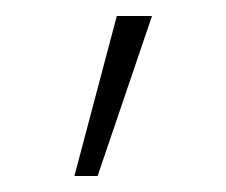

<svg xmlns="http://www.w3.org/2000/svg" viewBox="-20 -731 283 240"><path d="M73 -511 126 -711H170L102 -511Z"/></svg>

Font: Ysabeau Office ExtraLight
Style: Regular
Weight: 250
Designer: Christian Thalmann (Catharsis Fonts)
Version: Version 2.001;gftools[0.9.30]; featfreeze: tnum,lnum,ss02